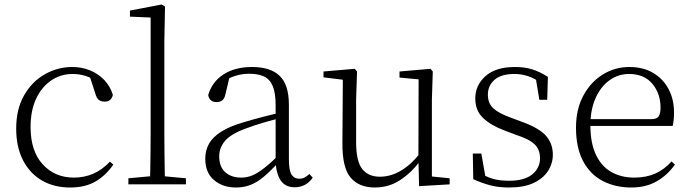

<svg xmlns="http://www.w3.org/2000/svg" viewBox="-20 -820 3066 854"><path d="M292 14Q220 14 166 -17.5Q112 -49 82 -108Q52 -167 52 -248Q52 -335 87.5 -396.5Q123 -458 180 -490Q237 -522 302 -522Q344 -522 380.5 -507Q417 -492 443.5 -464.5Q470 -437 482 -398Q475 -368 446 -368Q428 -368 418.5 -376.5Q409 -385 404 -404L376 -490L419 -452Q388 -474 360 -482.5Q332 -491 303 -491Q250 -491 207.5 -462Q165 -433 140.5 -380.5Q116 -328 116 -255Q116 -148 170 -89Q224 -30 309 -30Q354 -30 394 -47Q434 -64 469 -101L484 -88Q452 -41 406 -13.5Q360 14 292 14Z M551 0V-27L670 -38H689L807 -27V0ZM647 0Q648 -30 648.5 -69Q649 -108 649.5 -149.5Q650 -191 650 -226V-742L558 -746V-773L699 -800L714 -791L711 -637V-226Q711 -191 711.5 -149.5Q712 -108 712.5 -69Q713 -30 714 0Z M1029 14Q971 14 932 -19Q893 -52 893 -114Q893 -151 909.5 -180.5Q926 -210 963.5 -234Q1001 -258 1063 -276Q1106 -289 1150.5 -300.5Q1195 -312 1235 -321V-297Q1195 -287 1153.5 -275Q1112 -263 1075 -249Q1008 -225 981.5 -194Q955 -163 955 -125Q955 -78 982 -54Q1009 -30 1053 -30Q1078 -30 1101.5 -39.5Q1125 -49 1154.5 -72Q1184 -95 1224 -134L1230 -89H1211Q1179 -55 1151 -32Q1123 -9 1094 2.5Q1065 14 1029 14ZM1291 13Q1249 13 1228.5 -17.5Q1208 -48 1206 -102V-106V-350Q1206 -407 1193 -437.5Q1180 -468 1154 -480Q1128 -492 1088 -492Q1058 -492 1028 -483Q998 -474 966 -454L1002 -482L983 -402Q979 -382 969 -374Q959 -366 943 -366Q912 -366 906 -397Q923 -456 974 -489Q1025 -522 1101 -522Q1183 -522 1224 -482.5Q1265 -443 1265 -354V-113Q1265 -61 1277 -43Q1289 -25 1311 -25Q1324 -25 1334 -30Q1344 -35 1356 -46L1371 -30Q1356 -8 1335.5 2.5Q1315 13 1291 13Z M1647 14Q1577 14 1539.5 -30Q1502 -74 1503 -185L1505 -478L1524 -463L1419 -476V-502L1558 -514L1568 -502L1564 -377V-188Q1564 -103 1591 -68.5Q1618 -34 1670 -34Q1718 -34 1763.5 -61Q1809 -88 1847 -137L1866 -103H1848Q1809 -51 1759 -18.5Q1709 14 1647 14ZM1844 8 1841 -116V-117L1842 -467L1757 -475V-502L1895 -514L1905 -502L1901 -377V-35L1980 -27V0Z M2244 14Q2198 14 2161.5 4.5Q2125 -5 2085 -23L2083 -137H2121L2142 -17L2110 -18V-54Q2137 -36 2168 -26Q2199 -16 2244 -16Q2313 -16 2347.5 -44.5Q2382 -73 2382 -116Q2382 -154 2358.5 -177.5Q2335 -201 2273 -221L2223 -240Q2164 -262 2129 -295Q2094 -328 2094 -382Q2094 -441 2139.5 -481.5Q2185 -522 2270 -522Q2314 -522 2347.5 -511.5Q2381 -501 2417 -478L2414 -376H2379L2361 -485L2388 -483V-450Q2357 -472 2328 -481.5Q2299 -491 2269 -491Q2209 -491 2179.5 -465Q2150 -439 2150 -399Q2150 -360 2175 -337.5Q2200 -315 2254 -296L2302 -278Q2377 -251 2408 -216.5Q2439 -182 2439 -132Q2439 -93 2417.5 -59.5Q2396 -26 2353 -6Q2310 14 2244 14Z M2788 14Q2717 14 2661 -15Q2605 -44 2573.5 -103.5Q2542 -163 2542 -252Q2542 -334 2574.5 -394.5Q2607 -455 2661 -488.5Q2715 -522 2779 -522Q2841 -522 2885.5 -495.5Q2930 -469 2954 -423.5Q2978 -378 2978 -320Q2978 -283 2972 -260H2572V-290H2877Q2901 -290 2909.5 -302.5Q2918 -315 2918 -341Q2918 -404 2881.5 -447.5Q2845 -491 2778 -491Q2730 -491 2691 -463Q2652 -435 2629 -383.5Q2606 -332 2606 -263Q2606 -183 2631 -131Q2656 -79 2700 -54.5Q2744 -30 2801 -30Q2854 -30 2894.5 -48Q2935 -66 2967 -102L2982 -88Q2949 -41 2901 -13.5Q2853 14 2788 14Z"/></svg>

Font: Noto Serif SC ExtraLight ExtraLight
Style: Regular
Weight: 250
Version: Version 2.002-H1;hotconv 1.1.0;makeotfexe 2.6.0